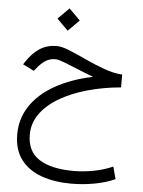

<svg xmlns="http://www.w3.org/2000/svg" viewBox="-62 -671 786 1056"><g transform="rotate(5 331.0 -142.5)"><path d="M278.8 -622.1 340.3 -560.5 278.8 -499 217.3 -560.5ZM598.6 -284.7V-213.9Q499.5 -205.1 412.8 -180.4Q326.2 -155.8 260.5 -116.9Q194.8 -78.1 158 -26.4Q121.1 25.4 121.1 88.4Q121.1 180.7 187.7 223.6Q254.4 266.6 377.9 266.6Q431.6 266.6 488 256.1Q544.4 245.6 594.2 223.6L612.3 291.5Q563 314 499.5 325.7Q436 337.4 370.6 337.4Q279.3 337.4 207.3 312Q135.3 286.6 93.8 232.4Q52.2 178.2 52.2 92.8Q52.2 5.4 99.1 -64.7Q146 -134.8 233.2 -184.1Q320.3 -233.4 439.9 -258.3Q394.5 -275.4 351.1 -293.5Q307.6 -311.5 274.4 -324.2Q241.2 -336.9 226.1 -336.9Q193.8 -336.9 169.7 -320.6Q145.5 -304.2 124 -276.9L112.8 -262.7L50.8 -293.5L57.6 -303.7Q90.8 -355.5 131.8 -382.6Q172.9 -409.7 226.6 -409.7Q255.4 -409.7 298.6 -391.8Q341.8 -374 393.3 -350.1Q444.8 -326.2 497.8 -306.9Q550.8 -287.6 598.6 -284.7Z"/></g></svg>

Font: Vazirmatn UI FD Light
Style: Regular
Weight: 300
Designer: Saber Rastikerdar
Foundry: Saber Rastikerdar
Version: Version 33.003